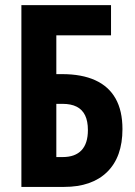

<svg xmlns="http://www.w3.org/2000/svg" viewBox="-20 -734 531 754"><path d="M64 0V-713.9H416V-595.2H201.2V-442.9H224.1Q301.3 -442.9 354 -418.9Q406.7 -395 433.8 -347.2Q460.9 -299.3 460.9 -227.1Q460.9 -117.7 400.9 -58.8Q340.8 0 231.9 0ZM201.2 -117.2H226.1Q274.9 -117.2 300 -143.8Q325.2 -170.4 325.2 -223.1Q325.2 -258.3 314.2 -281Q303.2 -303.7 281.2 -314.9Q259.3 -326.2 225.1 -326.2H201.2Z"/></svg>

Font: Open Sans Condensed
Style: Regular
Weight: 400
Width: 3
Designer: Monotype Design Team
Foundry: Monotype Imaging Inc.
Version: Version 3.000